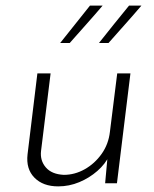

<svg xmlns="http://www.w3.org/2000/svg" viewBox="-20 -652 549 683"><path d="M187 11Q133 11 102.5 -20Q72 -51 78 -103L113 -391H160L126 -115Q122 -81 143 -56.5Q164 -32 207 -30Q246 -30 281.5 -50Q317 -70 341.5 -104.5Q366 -139 371 -183L397 -391H444L396 0H354L364 -110L369 -99Q355 -69 326.5 -44Q298 -19 262 -4Q226 11 187 11ZM345 -632Q317 -599 287 -565.5Q257 -532 228 -499H194Q220 -532 247 -565.5Q274 -599 300 -632ZM483 -632Q455 -599 425 -565.5Q395 -532 366 -499H332Q358 -532 385 -565.5Q412 -599 439 -632Z"/></svg>

Font: Josefin Sans Thin Light
Style: Italic
Weight: 300
Italic angle: -7°
Version: Version 2.000